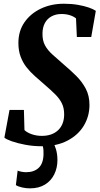

<svg xmlns="http://www.w3.org/2000/svg" viewBox="-20 -772 537 1028"><path d="M203 11Q157.5 11 115.2 3Q73 -5 43.2 -15.5Q13.5 -26 3.5 -35L31 -183.5H108L111 -75.5Q125 -62 150.2 -53.2Q175.5 -44.5 204 -44.5Q231.5 -44.5 253.5 -52.2Q275.5 -60 291.2 -75Q307 -90 315.2 -111.2Q323.5 -132.5 323.5 -159.5Q323.5 -193.5 311.5 -218.2Q299.5 -243 275.8 -266.8Q252 -290.5 217 -320.5Q191.5 -342.5 167 -364.2Q142.5 -386 122.5 -411.2Q102.5 -436.5 90.5 -468.5Q78.5 -500.5 78.5 -542Q78.5 -606 111.2 -653Q144 -700 199.2 -726Q254.5 -752 322 -752Q363.5 -752 397.5 -746Q431.5 -740 455.8 -731.5Q480 -723 493 -714L468.5 -574H391.5L387 -673.5Q374.5 -684 354.5 -690.5Q334.5 -697 309.5 -697Q279 -697 256 -684.5Q233 -672 220.5 -649Q208 -626 207.5 -594Q206.5 -556 220.8 -529.5Q235 -503 262 -479Q289 -455 326 -422.5Q358 -395.5 388.5 -365.2Q419 -335 439 -297.5Q459 -260 459 -210Q459 -149.5 428.8 -99.2Q398.5 -49 341.2 -19Q284 11 203 11ZM233.5 -15 262 -13Q272 1 279.8 27.5Q287.5 54 287.5 85Q287.5 127 270.5 161.5Q253.5 196 220.8 216.2Q188 236.5 140 236.5Q120 236.5 98.8 231.8Q77.5 227 65 219L74.5 141.5Q80.5 144.5 93.5 147.2Q106.5 150 120 150Q162 150 186.8 127Q211.5 104 213 55.5Q214 29.5 209.8 13.8Q205.5 -2 202.5 -13Z"/></svg>

Font: Merriweather 24pt SemiCondensed
Style: Bold Italic
Weight: 700
Width: 4
Italic angle: -7.8°
Designer: Eben Sorkin
Foundry: Eben Sorkin
Version: Version 2.101